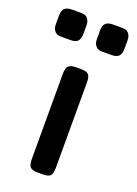

<svg xmlns="http://www.w3.org/2000/svg" viewBox="-179 -752 577 809"><g transform="rotate(20 109.5 -347.5)"><path d="M-43.9 -613.8V-651.9Q-43.9 -675.8 -33.4 -685.3Q-22.9 -694.8 0 -694.8H33.2Q47.4 -694.8 55.7 -692.9Q64 -690.9 71.5 -680.9Q79.1 -670.9 79.1 -651.9V-615.2Q79.1 -593.3 69.6 -582.5Q60.1 -571.8 36.1 -571.8H-3.9Q-13.7 -571.8 -21.2 -574Q-28.8 -576.2 -36.4 -585.9Q-43.9 -595.7 -43.9 -613.8ZM55.2 -44.9V-426.8Q55.2 -453.6 64.7 -462.9Q74.2 -472.2 100.1 -472.2H119.1Q146 -472.2 154.5 -462.6Q163.1 -453.1 163.1 -428.2V-43.9Q163.1 -18.1 154.1 -9Q145 0 119.1 0H100.1Q73.2 0 64.2 -9.5Q55.2 -19 55.2 -44.9ZM140.1 -613.8V-651.9Q140.1 -675.8 150.6 -685.3Q161.1 -694.8 184.1 -694.8H217.3Q231.4 -694.8 239.7 -692.9Q248 -690.9 255.6 -680.9Q263.2 -670.9 263.2 -651.9V-615.2Q263.2 -593.3 253.7 -582.5Q244.1 -571.8 220.2 -571.8H180.2Q170.4 -571.8 162.8 -574Q155.3 -576.2 147.7 -585.9Q140.1 -595.7 140.1 -613.8Z"/></g></svg>

Font: CMU Sans Serif Demi Condensed
Style: DemiCondensed
Weight: 600
Width: 3
Version: Version 0.7.0